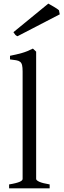

<svg xmlns="http://www.w3.org/2000/svg" viewBox="-20 -1020 344 1040"><path d="M29.3 0V-21Q50.3 -24.4 64.5 -28.1Q78.6 -31.7 86.9 -35.4Q95.2 -39.1 98.9 -43Q102.5 -46.9 102.5 -50.8V-632.8Q102.5 -654.8 99.6 -667Q96.7 -679.2 88.9 -685.3Q81.1 -691.4 67.9 -693.6Q54.7 -695.8 34.2 -698.2V-717.8Q69.3 -724.6 98.6 -732.9Q127.9 -741.2 158.2 -756.8L175.8 -740.2V-50.8Q175.8 -43.5 192.4 -35.6Q209 -27.8 249 -21V0ZM74.7 -823.7Q66.4 -827.1 62.7 -831.8Q59.1 -836.4 52.7 -845.7L241.7 -1000.5Q246.6 -997.6 254.9 -992.9Q263.2 -988.3 272 -983.2Q280.8 -978 288.1 -973.1Q295.4 -968.3 299.3 -964.4L303.7 -942.4Z"/></svg>

Font: Gentium Plus APac
Style: Regular
Weight: 400
Designer: J. Victor Gaultney, Annie Olsen, Iska Routamaa, Becca Hirsbrunner
Foundry: SIL International
Version: Version 5.000